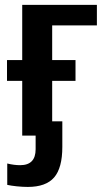

<svg xmlns="http://www.w3.org/2000/svg" viewBox="-20 -548 439 776"><path d="M69.8 -221.2H8.3V-305.2H69.8V-528.3H371.6V-445.3H190.9V-305.2H285.2V-221.2H190.9V-57.6H231.9V45.9Q231.9 130.9 198.7 169.2Q165.5 207.5 92.3 207.5Q72.3 207.5 48.3 205.1Q24.4 202.6 9.3 199.2V112.8Q36.6 119.6 61.5 119.6Q124 119.6 124 55.2V0H69.8Z"/></svg>

Font: Arimo SemiBold
Style: Regular
Weight: 600
Designer: Steve Matteson
Foundry: Monotype Imaging Inc.
Version: Version 1.33